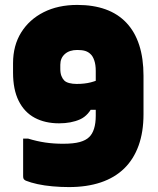

<svg xmlns="http://www.w3.org/2000/svg" viewBox="-20 -740 640 780"><path d="M294 -720Q359 -720 409 -702Q459 -684 493.5 -647.5Q528 -611 545.5 -557Q563 -503 563 -432V-276Q563 -204 543 -148.5Q523 -93 484.5 -55.5Q446 -18 389.5 1Q333 20 260 20Q227 20 193.5 17Q160 14 132.5 8Q105 2 85 -6Q79 -9 76.5 -12.5Q74 -16 74 -24Q74 -27 74 -42.5Q74 -58 74 -79Q74 -100 74 -121.5Q74 -143 74 -158.5Q74 -174 74 -177H94Q130 -166 164 -161Q198 -156 236 -156Q279 -156 304 -163Q329 -170 342 -183Q355 -195 362 -217Q369 -239 369 -270V-452Q369 -477 363 -494.5Q357 -512 348 -520Q339 -529 326.5 -533Q314 -537 294 -537Q262 -537 243.5 -520.5Q225 -504 225 -477V-460Q225 -443 229.5 -431.5Q234 -420 241 -413Q248 -406 261.5 -402.5Q275 -399 291 -399Q324 -399 349 -405.5Q374 -412 398 -424V-294H323L361 -318Q341 -271 305 -255Q269 -239 220 -239Q163 -239 121 -261.5Q79 -284 56 -330Q33 -376 33 -445V-483Q33 -555 66 -608Q99 -661 157.5 -690.5Q216 -720 294 -720Z"/></svg>

Font: Recursive Black
Style: Regular
Weight: 900
Version: Version 1.085